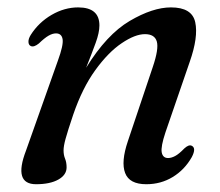

<svg xmlns="http://www.w3.org/2000/svg" viewBox="-20 -476 581 506"><path d="M61.5 -354.5Q55.5 -357 55 -365.2Q54.5 -373.5 61 -384Q82 -417 116 -436.8Q150 -456.5 186 -456.5Q242 -456.5 242 -409Q242 -390 232.2 -363.2Q222.5 -336.5 207 -297.5Q261 -385 321.8 -420.8Q382.5 -456.5 430.5 -456.5Q486 -456.5 494.5 -417.5Q503 -378.5 480 -313L416 -127Q403.5 -89.5 406.2 -74.5Q409 -59.5 423 -59.5Q431.5 -59.5 441.5 -64.8Q451.5 -70 466 -85Q477.5 -95.5 485 -92Q498 -86 485.5 -62Q466.5 -28.5 435.2 -9.5Q404 9.5 365.5 9.5Q321 9.5 309.8 -20Q298.5 -49.5 317 -104L382.5 -299Q399 -347.5 393.2 -366.8Q387.5 -386 362 -386Q336 -386 300.8 -362.2Q265.5 -338.5 231.2 -291.2Q197 -244 173 -174Q158 -129.5 152.8 -110.2Q147.5 -91 147.5 -79.5Q147.5 -67.5 151.5 -57.8Q155.5 -48 155.5 -35Q155.5 -15 133.8 -2.8Q112 9.5 75 9.5Q14.5 9.5 48.5 -79L132.5 -316Q147.5 -357 145 -372.5Q142.5 -388 127.5 -388Q118.5 -388 108 -382Q97.5 -376 82.5 -361.5Q69.5 -351 61.5 -354.5Z"/></svg>

Font: Fraunces 72pt Soft
Style: Italic
Weight: 400
Italic angle: -16°
Version: Version 1.000;[b76b70a41]